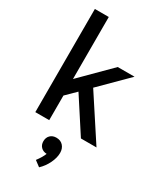

<svg xmlns="http://www.w3.org/2000/svg" viewBox="-251 -826 1003 1196"><g transform="rotate(30 251.0 -228.0)"><path d="M385 0 226 -245 157 -177V0H57V-742H157V-296L361 -500H482L293 -312L497 0ZM318 143Q318 178 299 217.5Q280 257 249 286L209 256Q237 219 248 190Q222 189 206.5 173Q191 157 191 132Q191 105 207.5 88.5Q224 72 251 72Q282 72 300 92Q318 112 318 143Z"/></g></svg>

Font: Sarabun Medium
Style: Regular
Weight: 500
Designer: Suppakit Chalermlarp | Katatrad Co.,Ltd.
Foundry: Cadson Demak Co.,Ltd.
Version: Version 1.000; ttfautohint (v1.6)